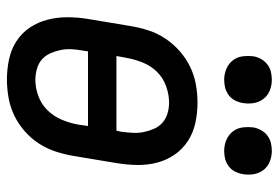

<svg xmlns="http://www.w3.org/2000/svg" viewBox="-142 -634 785 540"><g transform="rotate(90 250.0 -364.5)"><path d="M204 8Q175 8 147 2Q119 -4 96 -19Q73 -34 58 -56.5Q43 -79 36 -106Q29 -133 29 -162Q29 -191 34 -221L54 -341Q58 -365 66 -390Q74 -415 89 -437.5Q104 -460 124.5 -478Q145 -496 169 -507.5Q193 -519 218.5 -523.5Q244 -528 269 -528Q298 -528 326 -522Q354 -516 377 -501Q400 -486 415.5 -463.5Q431 -441 438 -414Q445 -387 444.5 -358Q444 -329 439 -299L419 -179Q415 -155 407 -130Q399 -105 384.5 -82.5Q370 -60 349.5 -42Q329 -24 305 -12.5Q281 -1 255 3.5Q229 8 204 8ZM348 -300 351 -313Q353 -329 354 -345Q355 -361 352 -376Q349 -391 343 -405Q337 -419 326 -429Q315 -439 300 -443.5Q285 -448 269 -448Q246 -448 222.5 -439.5Q199 -431 182 -413.5Q165 -396 156 -373Q147 -350 143 -327L138 -300ZM205 -72Q228 -72 251 -80.5Q274 -89 291 -106.5Q308 -124 317.5 -147Q327 -170 331 -193L335 -220H125L123 -207Q120 -191 119 -175Q118 -159 121 -144Q124 -129 130 -115Q136 -101 147 -91Q158 -81 173.5 -76.5Q189 -72 205 -72ZM405 -603Q389 -603 374.5 -609Q360 -615 350.5 -627Q341 -639 339 -654.5Q337 -670 339 -686Q341 -697 347 -707.5Q353 -718 362.5 -725Q372 -732 383 -734.5Q394 -737 405 -737Q421 -737 435.5 -731Q450 -725 459 -713Q468 -701 470.5 -685.5Q473 -670 470 -654Q468 -643 462.5 -632.5Q457 -622 447 -615Q437 -608 426.5 -605.5Q416 -603 405 -603ZM205 -603Q189 -603 174.5 -609Q160 -615 150.5 -627Q141 -639 139 -654.5Q137 -670 139 -686Q141 -697 147 -707.5Q153 -718 162.5 -725Q172 -732 183 -734.5Q194 -737 205 -737Q221 -737 235.5 -731Q250 -725 259 -713Q268 -701 270.5 -685.5Q273 -670 270 -654Q268 -643 262.5 -632.5Q257 -622 247 -615Q237 -608 226.5 -605.5Q216 -603 205 -603Z"/></g></svg>

Font: Iosevka Medium Oblique
Style: Regular
Weight: 500
Italic angle: -9°
Monospace: yes
Designer: Belleve Invis
Foundry: Belleve Invis
Version: Version 32.5.0; ttfautohint (v1.8.4)